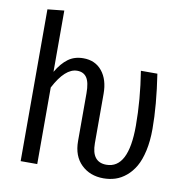

<svg xmlns="http://www.w3.org/2000/svg" viewBox="-83 -827 895 919"><g transform="rotate(10 364.0 -367.0)"><path d="M647 -525.9Q669.9 -376.5 669.9 -261.2Q669.9 -202.1 659.4 -155Q648.9 -107.9 631.1 -77.1Q613.3 -46.4 588.6 -25.9Q564 -5.4 536.9 3.4Q509.8 12.2 479 12.2Q413.6 12.2 371.3 -28.8Q329.1 -69.8 329.1 -142.1V-375Q329.1 -427.2 313.7 -450.2Q298.3 -473.1 267.1 -473.1Q208.5 -473.1 155.8 -372.1V0H75.2V-737.8L155.8 -746.1V-448.2Q181.6 -492.2 212.2 -514.6Q242.7 -537.1 286.1 -537.1Q343.8 -537.1 377 -496.1Q410.2 -455.1 410.2 -386.2V-146Q410.2 -54.2 481.9 -54.2Q588.9 -54.2 588.9 -262.2Q588.9 -389.2 566.9 -525.9Z"/></g></svg>

Font: Fira Sans Compressed Book
Style: Regular
Weight: 350
Width: 1
Designer: Carrois Corporate & Edenspiekermann AG
Foundry: Carrois Corporate GbR & Edenspiekermann AG
Version: Version 4.203;PS 004.203;hotconv 1.0.88;makeotf.lib2.5.64775